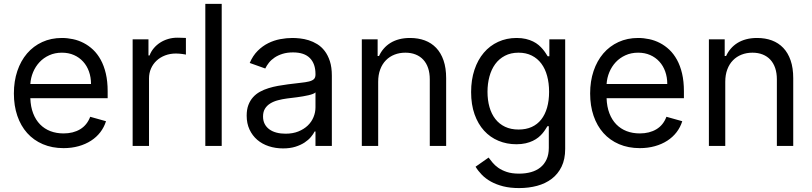

<svg xmlns="http://www.w3.org/2000/svg" viewBox="-20 -747 4158 983"><path d="M305.4 11.4Q246.4 11.4 199.2 -8.9Q152 -29.1 119.1 -65.9Q86.3 -102.6 68.7 -154.1Q51.1 -205.6 51.1 -268.5Q51.1 -331.3 68.7 -383.5Q86.3 -435.7 118.6 -473.4Q150.9 -511 196.2 -531.8Q241.5 -552.6 296.9 -552.6Q325.3 -552.6 353.7 -546.5Q382.1 -540.5 408.2 -527Q434.3 -513.5 456.7 -492.4Q479 -471.2 495.7 -440.9Q512.4 -410.5 521.8 -370.6Q531.2 -330.6 531.2 -279.8V-244.3H135.3Q136.7 -200.6 149.7 -166.9Q162.6 -133.2 185 -110.3Q207.4 -87.4 237.9 -75.6Q268.5 -63.9 305.4 -63.9Q354.8 -63.9 390.3 -85.2Q425.8 -106.5 441.8 -149.1L522.7 -126.4Q513.1 -95.5 493.6 -70.1Q474.1 -44.7 446 -26.6Q418 -8.5 382.5 1.4Q346.9 11.4 305.4 11.4ZM446 -316.8Q446 -351.6 435.5 -380.9Q425.1 -410.2 405.5 -431.6Q386 -453.1 358.5 -465.2Q331 -477.3 296.9 -477.3Q261 -477.3 232.1 -464.1Q203.1 -451 182.4 -428.8Q161.6 -406.6 149.5 -377.7Q137.4 -348.7 135.3 -316.8Z M659.1 -545.5H740.1V-463.1H745.7Q753.2 -483.3 767.2 -500Q781.2 -516.7 799.9 -528.8Q818.5 -540.8 840.9 -547.4Q863.3 -554 887.8 -554Q892.4 -554 898.6 -553.8Q904.8 -553.6 910.9 -553.4Q916.9 -553.3 922.6 -553.1Q928.3 -552.9 931.8 -552.6V-467.3Q929.7 -468 924.5 -468.9Q919.4 -469.8 912.5 -470.7Q905.5 -471.6 897.4 -472.3Q889.2 -473 880.7 -473Q850.9 -473 825.6 -463.4Q800.4 -453.8 782 -436.8Q763.5 -419.7 753.2 -396.3Q742.9 -372.9 742.9 -345.2V0H659.1Z M1115.1 0H1031.2V-727.3H1115.1Z M1429 12.8Q1390.3 12.8 1356.2 1.6Q1322.1 -9.6 1297.1 -31.1Q1272 -52.6 1257.5 -83.8Q1242.9 -115.1 1242.9 -154.8Q1242.9 -186.1 1251.6 -209.2Q1260.3 -232.2 1275.4 -249.1Q1290.5 -266 1310.9 -277.2Q1331.3 -288.4 1354.8 -295.6Q1378.2 -302.9 1403.8 -307.5Q1429.3 -312.1 1454.5 -315.3Q1491.8 -320.3 1518.5 -323Q1545.1 -325.6 1562.1 -329.9Q1579.2 -334.2 1587.2 -342Q1595.2 -349.8 1595.2 -365.1V-367.9Q1595.2 -420.5 1566.6 -449.6Q1538 -478.7 1480.1 -478.7Q1450.3 -478.7 1426.8 -471.4Q1403.4 -464.1 1386 -452.4Q1368.6 -440.7 1356.9 -426Q1345.2 -411.2 1338.1 -396.3L1258.5 -424.7Q1274.5 -462 1299.2 -486.7Q1323.9 -511.4 1353.2 -525.9Q1382.5 -540.5 1414.4 -546.5Q1446.4 -552.6 1477.3 -552.6Q1494.7 -552.6 1516.3 -550.2Q1538 -547.9 1560.4 -541Q1582.7 -534.1 1604.2 -521Q1625.7 -507.8 1642.2 -486.3Q1658.7 -464.8 1668.9 -433.8Q1679 -402.7 1679 -359.4V0H1595.2V-73.9H1590.9Q1584.5 -60.7 1571.7 -45.5Q1558.9 -30.2 1539.2 -17.2Q1519.5 -4.3 1492.2 4.3Q1464.8 12.8 1429 12.8ZM1441.8 -62.5Q1479 -62.5 1507.6 -74Q1536.2 -85.6 1555.8 -104.4Q1575.3 -123.2 1585.2 -147.5Q1595.2 -171.9 1595.2 -197.4V-274.1Q1591.6 -269.9 1582 -266.2Q1572.4 -262.4 1559.3 -259.4Q1546.2 -256.4 1530.7 -253.7Q1515.3 -251.1 1500.4 -249.1Q1485.4 -247.2 1472.3 -245.6Q1459.2 -244 1450.3 -242.9Q1425.8 -239.7 1403.4 -233.8Q1381 -228 1364 -217.5Q1346.9 -207 1336.8 -190.9Q1326.7 -174.7 1326.7 -150.6Q1326.7 -128.9 1335.2 -112.4Q1343.7 -95.9 1359.2 -84.7Q1374.6 -73.5 1395.8 -68Q1416.9 -62.5 1441.8 -62.5Z M1916.2 0H1832.4V-545.5H1913.4V-460.2H1920.5Q1930 -481.2 1944.6 -498Q1959.2 -514.9 1978.9 -527.2Q1998.6 -539.4 2023.6 -546Q2048.7 -552.6 2079.5 -552.6Q2121.1 -552.6 2155 -540Q2188.9 -527.3 2213.2 -501.8Q2237.6 -476.2 2250.9 -437.5Q2264.2 -398.8 2264.2 -346.6V0H2180.4V-340.9Q2180.4 -372.9 2171.9 -398.3Q2163.4 -423.7 2147.2 -441.2Q2131 -458.8 2107.8 -468Q2084.5 -477.3 2055.4 -477.3Q2025.2 -477.3 1999.8 -467.3Q1974.4 -457.4 1955.8 -438.4Q1937.1 -419.4 1926.7 -391.7Q1916.2 -364 1916.2 -328.1Z M2637.8 215.9Q2592 215.9 2556.3 206.9Q2520.6 197.8 2493.4 182.7Q2466.3 167.6 2446.9 147.7Q2427.6 127.8 2414.8 106.5L2481.5 59.7Q2490.1 71 2501.6 85.2Q2513.1 99.4 2530.9 112Q2548.7 124.6 2574.6 133.3Q2600.5 142 2637.8 142Q2670.8 142 2698.7 134.2Q2726.6 126.4 2746.8 110.1Q2767 93.8 2778.4 68.9Q2789.8 44 2789.8 9.9V-100.9H2782.7Q2778.1 -93.4 2771.8 -83.6Q2765.6 -73.9 2756.9 -63.6Q2748.2 -53.3 2736.2 -43.5Q2724.1 -33.7 2707.9 -25.9Q2691.8 -18.1 2671 -13.3Q2650.2 -8.5 2623.6 -8.5Q2574.2 -8.5 2531.8 -26.3Q2489.3 -44 2458.3 -78.1Q2427.2 -112.2 2409.6 -161.9Q2392 -211.6 2392 -275.6Q2392 -338.4 2409.1 -389.6Q2426.1 -440.7 2456.9 -476.9Q2487.6 -513.1 2530.5 -532.8Q2573.5 -552.6 2625 -552.6Q2651.6 -552.6 2672.4 -547.6Q2693.2 -542.6 2709.3 -534.6Q2725.5 -526.6 2737.6 -516.3Q2749.6 -506 2758.3 -495.7Q2767 -485.4 2773.3 -475.7Q2779.5 -465.9 2784.1 -458.8H2792.6V-545.5H2873.6V15.6Q2873.6 68.5 2855.1 106.4Q2836.6 144.2 2804.7 168.5Q2772.7 192.8 2729.8 204.4Q2686.8 215.9 2637.8 215.9ZM2634.9 -83.8Q2672.9 -83.8 2702.1 -96.9Q2731.2 -110.1 2750.9 -135.1Q2770.6 -160.2 2780.9 -196Q2791.2 -231.9 2791.2 -277Q2791.2 -321.4 2781.2 -358.1Q2771.3 -394.9 2751.6 -421.3Q2731.9 -447.8 2702.6 -462.5Q2673.3 -477.3 2634.9 -477.3Q2595.2 -477.3 2565.2 -461.6Q2535.2 -446 2515.4 -418.9Q2495.7 -391.7 2485.8 -355.1Q2475.9 -318.5 2475.9 -277Q2475.9 -234.4 2486 -198.9Q2496.1 -163.4 2516 -137.8Q2535.9 -112.2 2565.7 -98Q2595.5 -83.8 2634.9 -83.8Z M3255.7 11.4Q3196.7 11.4 3149.5 -8.9Q3102.3 -29.1 3069.4 -65.9Q3036.6 -102.6 3019 -154.1Q3001.4 -205.6 3001.4 -268.5Q3001.4 -331.3 3019 -383.5Q3036.6 -435.7 3068.9 -473.4Q3101.2 -511 3146.5 -531.8Q3191.8 -552.6 3247.2 -552.6Q3275.6 -552.6 3304 -546.5Q3332.4 -540.5 3358.5 -527Q3384.6 -513.5 3407 -492.4Q3429.3 -471.2 3446 -440.9Q3462.7 -410.5 3472.1 -370.6Q3481.5 -330.6 3481.5 -279.8V-244.3H3085.6Q3087 -200.6 3100 -166.9Q3112.9 -133.2 3135.3 -110.3Q3157.7 -87.4 3188.2 -75.6Q3218.8 -63.9 3255.7 -63.9Q3305 -63.9 3340.6 -85.2Q3376.1 -106.5 3392 -149.1L3473 -126.4Q3463.4 -95.5 3443.9 -70.1Q3424.4 -44.7 3396.3 -26.6Q3368.3 -8.5 3332.7 1.4Q3297.2 11.4 3255.7 11.4ZM3396.3 -316.8Q3396.3 -351.6 3385.8 -380.9Q3375.4 -410.2 3355.8 -431.6Q3336.3 -453.1 3308.8 -465.2Q3281.2 -477.3 3247.2 -477.3Q3211.3 -477.3 3182.4 -464.1Q3153.4 -451 3132.6 -428.8Q3111.9 -406.6 3099.8 -377.7Q3087.7 -348.7 3085.6 -316.8Z M3693.2 0H3609.4V-545.5H3690.3V-460.2H3697.4Q3707 -481.2 3721.6 -498Q3736.2 -514.9 3755.9 -527.2Q3775.6 -539.4 3800.6 -546Q3825.6 -552.6 3856.5 -552.6Q3898.1 -552.6 3932 -540Q3965.9 -527.3 3990.2 -501.8Q4014.6 -476.2 4027.9 -437.5Q4041.2 -398.8 4041.2 -346.6V0H3957.4V-340.9Q3957.4 -372.9 3948.9 -398.3Q3940.3 -423.7 3924.2 -441.2Q3908 -458.8 3884.8 -468Q3861.5 -477.3 3832.4 -477.3Q3802.2 -477.3 3776.8 -467.3Q3751.4 -457.4 3732.8 -438.4Q3714.1 -419.4 3703.7 -391.7Q3693.2 -364 3693.2 -328.1Z"/></svg>

Font: Interop
Style: Regular
Weight: 400
Designer: Rasmus Andersson, Google, Jang Haemin
Foundry: jhaemin
Version: Version 1.008